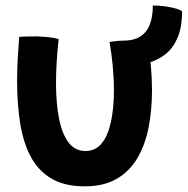

<svg xmlns="http://www.w3.org/2000/svg" viewBox="-20 -648 680 696"><path d="M377 -496Q387 -497.5 400 -499Q413 -500.5 424.5 -500.5Q436 -500.5 454.2 -499.8Q472.5 -499 490 -498.2Q507.5 -497.5 516 -496Q523 -452.5 527 -408.2Q531 -364 531 -321Q531 -249.5 518.8 -186.5Q506.5 -123.5 478.2 -75.2Q450 -27 403 0.2Q356 27.5 287 27.5Q212.5 27.5 164.5 -1.8Q116.5 -31 89.8 -83.2Q63 -135.5 52.5 -204.8Q42 -274 42 -354Q42 -393.5 44.2 -434Q46.5 -474.5 49.5 -514.5Q61 -515.5 79.8 -515.8Q98.5 -516 114 -516Q136 -515.5 157.8 -513Q179.5 -510.5 192.5 -506.5Q188.5 -469 185.8 -428.2Q183 -387.5 183 -347.5Q183 -274 194 -218.2Q205 -162.5 228.5 -131.5Q252 -100.5 290 -100.5Q326 -100.5 348.8 -128.5Q371.5 -156.5 382.2 -206.2Q393 -256 393 -321Q393 -365 388.5 -411.2Q384 -457.5 377 -496ZM453 -411.5 424.5 -500.5Q464.5 -500.5 488.2 -515.5Q512 -530.5 523 -559Q534 -587.5 534 -628Q556 -628 578.2 -625Q600.5 -622 617.8 -617Q635 -612 640 -606.5Q640 -548.5 623.2 -510.2Q606.5 -472 578.8 -450.8Q551 -429.5 518 -420.5Q485 -411.5 453 -411.5Z"/></svg>

Font: Grandstander Thin SemiBold
Style: Regular
Weight: 600
Version: Version 1.200